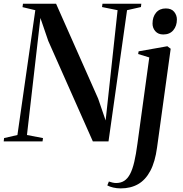

<svg xmlns="http://www.w3.org/2000/svg" viewBox="-41 -763 990 1036"><path d="M-21 0 -19 -18 53 -34.5 149.5 -708 80.5 -724.5 83 -743H261.5L488.5 -231L529 -113L593.5 -708L509.5 -725L512 -743H721.5L719.5 -725L644.5 -708L544.5 0H460L219.5 -542L177 -666L104.5 -34.5L191 -18L188.5 0ZM806.5 32.5Q796 110.5 770 159.2Q744 208 704 230.8Q664 253.5 610.5 253.5Q589 253.5 570 249Q551 244.5 538 237.5L546.5 216.5Q555 219.5 565.5 222Q576 224.5 585.5 224.5Q611 224.5 629.2 212.8Q647.5 201 660.8 176Q674 151 683.5 110.5Q693 70 700.5 13L764.5 -453L704.5 -471.5L707 -486L862 -513.5L880 -500ZM840 -577Q812.5 -577 797.2 -594.5Q782 -612 782 -635.5Q782 -672 801.2 -694.8Q820.5 -717.5 853.5 -717.5Q884 -717.5 898.8 -699.2Q913.5 -681 913.5 -658Q913.5 -623 894.2 -600Q875 -577 840 -577Z"/></svg>

Font: Merriweather 144pt Medium
Style: Italic
Weight: 500
Italic angle: -7.8°
Version: Version 2.101